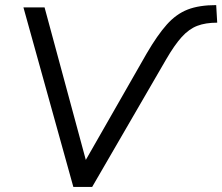

<svg xmlns="http://www.w3.org/2000/svg" viewBox="-20 -734 873 754"><path d="M268 0 72 -705H155L317 -106L556 -524Q598 -596 635 -637.5Q672 -679 717 -696.5Q762 -714 829 -714L833 -645Q787 -645 754.5 -632.5Q722 -620 693.5 -588.5Q665 -557 632 -500L342 0Z"/></svg>

Font: Nunito Sans
Style: Italic
Weight: 400
Italic angle: -9°
Designer: Vernon Adams
Foundry: Vernon Adams
Version: Version 3.006; ttfautohint (v1.8.3)